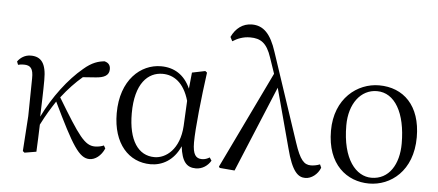

<svg xmlns="http://www.w3.org/2000/svg" viewBox="-53 -926 2422 1062"><g transform="rotate(5 1158.0 -395.0)"><path d="M475 15C506 15 539 -9 557 -51L548 -67C537 -62 519 -57 499 -57C442 -57 407 -107 284 -311C322 -360 360 -400 399 -433L468 -438C518 -441 544 -456 544 -490C544 -516 529 -526 512 -531C478 -528 442 -518 396 -478C318 -413 239 -310 183 -195C185 -264 188 -334 188 -398C189 -493 159 -527 102 -527C69 -527 44 -509 29 -488L36 -470C46 -473 57 -474 68 -474C106 -474 121 -456 120 -402L117 -192L104 3L114 11L179 0C182 -51 183 -100 185 -151C215 -210 234 -240 264 -286C376 -53 417 15 475 15Z M814 14C876 14 941 -18 977 -100C987 -16 1014 15 1065 15C1102 15 1132 -7 1148 -35L1137 -52C1123 -44 1112 -39 1094 -39C1061 -39 1043 -60 1043 -127C1043 -204 1062 -380 1081 -518L1071 -526L998 -511L989 -421C955 -497 897 -531 825 -531C713 -531 603 -437 603 -251C603 -82 693 14 814 14ZM985 -353 978 -213C970 -82 895 -27 832 -27C742 -27 686 -107 686 -258C686 -425 757 -490 837 -490C898 -490 956 -454 985 -353Z M1673 15C1707 15 1742 -12 1756 -49L1748 -67C1731 -60 1711 -57 1698 -57C1660 -57 1637 -81 1606 -175L1443 -664C1411 -764 1369 -805 1306 -805C1255 -805 1216 -775 1193 -726L1205 -703C1232 -720 1263 -733 1302 -733C1360 -733 1395 -711 1421 -632L1451 -544L1192 -6L1197 1L1280 8L1478 -469L1566 -141C1599 -11 1634 15 1673 15Z M2027 15C2146 15 2268 -75 2268 -263C2268 -439 2171 -531 2036 -531C1916 -531 1792 -438 1792 -258C1792 -70 1904 15 2027 15ZM2037 -18C1953 -18 1874 -105 1874 -295C1874 -415 1937 -498 2027 -498C2126 -498 2188 -391 2188 -221C2188 -106 2135 -18 2037 -18Z"/></g></svg>

Font: Noto Serif CJK KR
Style: Regular
Weight: 400
Designer: Ryoko NISHIZUKA 西塚涼子 (kana & ideographs); Frank Grießhammer (Latin, Greek & Cyrillic); Wenlong ZHANG 张文龙 (bopomofo); San
Foundry: Adobe
Version: Version 2.001;hotconv 1.1.0;makeotfexe 2.6.0